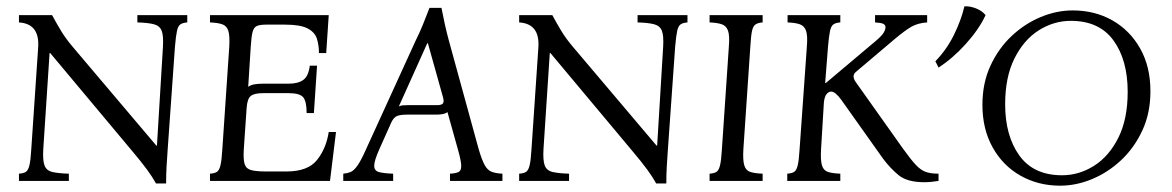

<svg xmlns="http://www.w3.org/2000/svg" viewBox="-20 -573 3711 608"><path d="M474 8Q463 -12 445.5 -36Q428 -60 395 -99L139 -405H137L117 -100Q115 -65 121 -49Q127 -33 145.5 -28.5Q164 -24 198 -23V0H40V-23Q54 -24 61.5 -28.5Q69 -33 73 -49Q77 -65 79 -100L101 -425Q105 -498 40 -502V-525H145Q159 -499 173.5 -475Q188 -451 210 -425L475 -112H477L496 -425Q498 -460 492 -475.5Q486 -491 468 -496Q450 -501 415 -502V-525H573V-502Q559 -501 551.5 -496Q544 -491 540.5 -475.5Q537 -460 534 -425L511 -100Q509 -72 507.5 -46.5Q506 -21 506 8Z M645 0V-23Q659 -24 666.5 -28.5Q674 -33 678 -49Q682 -65 684 -100L706 -425Q708 -460 703 -475.5Q698 -491 684 -496Q670 -501 645 -502V-525H1021L1013 -405H990Q990 -430 983.5 -450.5Q977 -471 954 -483Q931 -495 883 -495H823Q804 -495 794 -491Q784 -487 780 -472.5Q776 -458 774 -425L766 -298Q774 -304 786 -306Q798 -308 813 -308H894Q924 -308 940.5 -320Q957 -332 961 -365H984L974 -215H951Q951 -251 940.5 -264.5Q930 -278 894 -278H813Q785 -278 774 -269Q763 -260 761 -231L752 -100Q750 -67 755 -52.5Q760 -38 776.5 -34Q793 -30 823 -30H887Q955 -30 984 -66.5Q1013 -103 1021 -155H1044L1025 0Z M1496 -100Q1506 -66 1515 -50Q1524 -34 1537 -29Q1550 -24 1571 -23V0H1405V-23Q1424 -24 1432.5 -28.5Q1441 -33 1440.5 -49Q1440 -65 1430 -100L1397 -218Q1390 -213 1380.5 -211.5Q1371 -210 1361 -210H1269Q1249 -210 1238 -206Q1227 -202 1219 -185L1181 -100Q1165 -64 1165 -48Q1165 -32 1180.5 -28Q1196 -24 1225 -23V0H1067V-23Q1079 -24 1089.5 -28Q1100 -32 1111.5 -48Q1123 -64 1139 -100L1297 -446Q1310 -472 1320 -497Q1330 -522 1340 -548H1378Q1383 -522 1388.5 -497Q1394 -472 1401 -446ZM1364 -240Q1379 -240 1383 -246Q1387 -252 1382 -268L1335 -436H1333L1243 -236Q1249 -239 1256 -239.5Q1263 -240 1271 -240Z M2058 8Q2047 -12 2029.5 -36Q2012 -60 1979 -99L1723 -405H1721L1701 -100Q1699 -65 1705 -49Q1711 -33 1729.5 -28.5Q1748 -24 1782 -23V0H1624V-23Q1638 -24 1645.5 -28.5Q1653 -33 1657 -49Q1661 -65 1663 -100L1685 -425Q1689 -498 1624 -502V-525H1729Q1743 -499 1757.5 -475Q1772 -451 1794 -425L2059 -112H2061L2080 -425Q2082 -460 2076 -475.5Q2070 -491 2052 -496Q2034 -501 1999 -502V-525H2157V-502Q2143 -501 2135.5 -496Q2128 -491 2124.5 -475.5Q2121 -460 2118 -425L2095 -100Q2093 -72 2091.5 -46.5Q2090 -21 2090 8Z M2227 0V-23Q2241 -24 2248.5 -28.5Q2256 -33 2260 -49Q2264 -65 2266 -100L2288 -425Q2291 -460 2285.5 -475.5Q2280 -491 2266 -496Q2252 -501 2227 -502V-525H2395V-502Q2381 -501 2373 -496Q2365 -491 2361.5 -475.5Q2358 -460 2356 -425L2334 -100Q2332 -65 2337 -49Q2342 -33 2356 -28.5Q2370 -24 2395 -23V0Z M2907 4Q2853 4 2826 -18Q2799 -40 2776 -71L2644 -257Q2625 -283 2612 -283Q2604 -283 2597.5 -275Q2591 -267 2589 -249L2580 -100Q2578 -65 2583 -49Q2588 -33 2602 -28.5Q2616 -24 2641 -23V0H2473V-23Q2487 -24 2494.5 -28.5Q2502 -33 2506 -49Q2510 -65 2512 -100L2535 -425Q2538 -460 2532.5 -475.5Q2527 -491 2513 -496Q2499 -501 2474 -502V-525H2641V-502Q2627 -501 2619.5 -496Q2612 -491 2608.5 -475.5Q2605 -460 2602 -425L2593 -310H2595L2741 -433Q2767 -454 2775.5 -465.5Q2784 -477 2784 -487Q2784 -494 2777 -497.5Q2770 -501 2751 -502V-525H2916V-502Q2886 -500 2865.5 -488Q2845 -476 2814 -450L2690 -345Q2676 -333 2690 -313L2839 -103Q2864 -68 2880 -51Q2896 -34 2912 -28.5Q2928 -23 2952 -23V0Q2939 2 2928 3Q2917 4 2907 4Z M3337 15Q3268 15 3212 -16.5Q3156 -48 3123.5 -106Q3091 -164 3091 -241Q3091 -310 3116.5 -365Q3142 -420 3183.5 -459Q3225 -498 3275.5 -519Q3326 -540 3377 -540Q3447 -540 3502.5 -508.5Q3558 -477 3590.5 -419.5Q3623 -362 3623 -284Q3623 -215 3597.5 -160Q3572 -105 3530.5 -66Q3489 -27 3438.5 -6Q3388 15 3337 15ZM3343 -18Q3397 -18 3444.5 -48Q3492 -78 3521.5 -137Q3551 -196 3551 -282Q3551 -383 3506 -445Q3461 -507 3371 -507Q3317 -507 3269.5 -477Q3222 -447 3192.5 -388Q3163 -329 3163 -243Q3163 -143 3208 -80.5Q3253 -18 3343 -18ZM3034 -553Q3051 -554 3070.5 -546.5Q3090 -539 3101 -525Q3080 -480 3038.5 -434Q2997 -388 2952 -359L2942 -379Q2978 -416 3001 -463Q3024 -510 3034 -553Z"/></svg>

Font: Bona Nova SC
Style: Italic
Weight: 400
Italic angle: -4°
Designer: Mateusz Machalski
Foundry: Capitalics
Version: Version 4.001; ttfautohint (v1.8.4.7-5d5b)